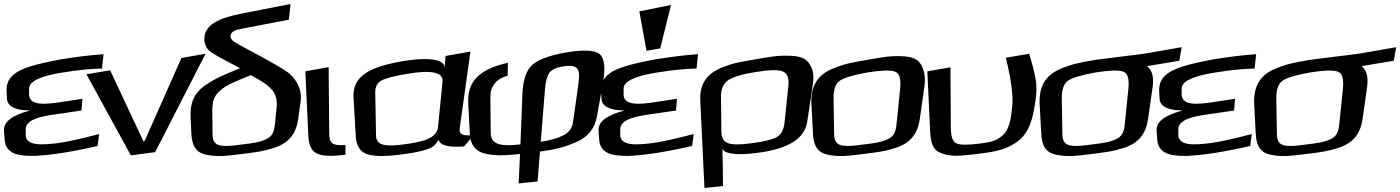

<svg xmlns="http://www.w3.org/2000/svg" viewBox="-82 -759 7030 964"><path d="M47 -82V-109C46 -160 126 -175 196 -185L327 -204L332 -263L220 -246C146 -235 65 -227 64 -284V-314C64 -349 115 -375 220 -393L241 -396C305 -407 367 -413 430 -415L438 -487C368 -482 297 -473 224 -461C160 -449 110 -438 75 -427C-4 -403 -52 -370 -49 -301L-47 -263C-45 -218 13 -204 65 -205V-203C-22 -180 -64 -147 -62 -104L-59 -62C-57 -12 -27 13 23 20C77 27 113 24 187 15C245 8 319 -6 408 -26L416 -86C328 -63 261 -48 212 -41C131 -31 48 -24 47 -82Z M950 -489 829 -468 644 -51 638 -50 471 -406 352 -386 575 21 697 5Z M1133 -615 1368 -660 1377 -739 1127 -690C1022 -669 942 -636 944 -561C945 -537 954 -517 971 -502C985 -490 1036 -462 1123 -417L1117 -414C1040 -382 1007 -370 952 -333C890 -292 871 -239 875 -164L879 -86C882 -28 901 7 954 18C1010 29 1047 25 1134 14C1204 5 1236 2 1292 -16C1368 -40 1404 -87 1415 -160L1428 -255C1433 -304 1415 -349 1371 -390C1343 -412 1273 -452 1160 -512C1127 -529 1104 -542 1093 -550C1081 -559 1075 -567 1075 -575C1076 -601 1098 -608 1133 -615ZM1298 -132C1294 -97 1285 -73 1252 -59C1215 -43 1191 -41 1136 -34C1081 -27 1058 -23 1023 -29C993 -35 985 -56 985 -90L984 -184C983 -213 985 -236 989 -253C998 -289 1038 -321 1077 -339C1098 -349 1130 -363 1175 -381H1178C1231 -354 1267 -329 1285 -306C1303 -284 1310 -256 1307 -222Z M1571 -89 1568 -422 1451 -401 1466 -79C1467 -52 1472 -31 1481 -15C1505 28 1565 28 1652 18L1653 -31C1589 -26 1571 -38 1571 -89Z M2226 -114 2280 -500 2155 -478 2150 -420C2149 -474 2021 -466 1941 -452C1780 -424 1687 -381 1693 -270L1704 -79C1706 -30 1724 0 1756 13C1788 26 1843 28 1921 18C1971 12 2010 6 2037 -2C2090 -16 2098 -24 2120 -56C2130 -28 2172 -18 2248 -24L2297 -81C2246 -76 2222 -81 2226 -114ZM1945 -34C1861 -23 1807 -25 1806 -78L1802 -296C1802 -323 1812 -343 1832 -354C1853 -366 1898 -378 1968 -389C2086 -409 2144 -395 2140 -350L2117 -120C2111 -63 2036 -46 1945 -34Z M2522 162 2617 152 2629 2C2708 -9 2753 -20 2812 -46C2870 -71 2904 -114 2915 -174L2945 -340C2959 -418 2953 -468 2928 -488C2902 -508 2844 -510 2756 -495C2674 -480 2618 -459 2589 -432C2560 -405 2544 -356 2541 -289L2531 -34C2444 -24 2383 -28 2382 -90L2380 -268C2379 -325 2408 -363 2467 -379L2468 -444C2325 -411 2262 -352 2269 -236L2277 -86C2280 -31 2306 2 2356 13C2409 24 2452 22 2529 14ZM2822 -336 2795 -146C2791 -116 2775 -94 2746 -79C2718 -65 2680 -54 2633 -47L2654 -308C2657 -347 2664 -375 2675 -392C2686 -408 2709 -420 2743 -425C2827 -439 2831 -408 2822 -336Z M3032 -82V-109C3031 -160 3111 -175 3181 -185L3312 -204L3317 -263L3205 -246C3131 -235 3050 -227 3049 -284V-314C3049 -349 3100 -375 3205 -393L3226 -396C3290 -407 3352 -413 3415 -415L3423 -487C3353 -482 3282 -473 3209 -461C3145 -449 3095 -438 3060 -427C2981 -403 2933 -370 2936 -301L2938 -263C2940 -218 2998 -204 3050 -205V-203C2963 -180 2921 -147 2923 -104L2926 -62C2928 -12 2958 13 3008 20C3062 27 3098 24 3172 15C3230 8 3304 -6 3393 -26L3401 -86C3313 -63 3246 -48 3197 -41C3116 -31 3033 -24 3032 -82ZM3233 -516 3287 -734 3128 -702 3164 -504Z M3545 -13C3548 -1 3564 8 3592 12C3620 17 3661 16 3717 9C3872 -10 3958 -61 3971 -148L4000 -341C4004 -372 4002 -398 3993 -419C3974 -460 3949 -477 3885 -479C3820 -481 3792 -475 3710 -461C3631 -447 3604 -444 3543 -420C3462 -388 3430 -332 3434 -253L3455 185L3548 175L3547 76C3547 60 3545 4 3545 -13ZM3857 -143C3853 -106 3839 -82 3815 -69C3791 -57 3750 -47 3692 -40C3636 -32 3597 -32 3574 -40C3552 -47 3540 -67 3540 -99L3538 -272C3537 -312 3550 -341 3575 -357C3600 -373 3645 -387 3710 -397C3776 -408 3822 -410 3846 -401C3871 -393 3881 -367 3876 -325Z M4559 -323C4564 -356 4562 -384 4555 -406C4540 -451 4519 -471 4459 -476C4395 -480 4361 -474 4275 -459C4190 -444 4158 -439 4096 -413C4015 -379 3988 -317 3992 -236L4000 -86C4003 -28 4022 7 4075 18C4131 29 4168 25 4255 14C4325 5 4357 2 4413 -16C4489 -40 4525 -87 4536 -160ZM4419 -132C4415 -97 4406 -73 4373 -59C4336 -43 4312 -41 4257 -34C4202 -27 4179 -23 4144 -29C4114 -35 4106 -56 4106 -90L4103 -267C4103 -311 4114 -341 4136 -355C4160 -370 4205 -383 4272 -395C4340 -406 4387 -408 4410 -400C4433 -393 4442 -366 4438 -319Z M4832 13C4922 2 4969 -9 5022 -45C5085 -89 5104 -160 5117 -254C5123 -294 5123 -329 5118 -360C5113 -392 5102 -435 5085 -489L4968 -469C4995 -360 5006 -279 5000 -224C4994 -160 4986 -106 4947 -75C4916 -50 4894 -46 4836 -38C4774 -30 4735 -31 4718 -40C4701 -49 4693 -73 4692 -114L4690 -421L4574 -401L4588 -100C4591 -41 4601 -5 4646 11C4693 29 4745 24 4832 13Z M5421 -459C5336 -444 5304 -439 5242 -413C5161 -379 5134 -317 5138 -236L5146 -86C5149 -28 5168 7 5221 18C5277 29 5314 25 5401 14C5471 5 5503 2 5559 -16C5635 -40 5671 -87 5682 -160L5705 -321C5712 -372 5703 -408 5677 -427L5839 -454L5851 -522L5667 -490C5644 -486 5445 -463 5421 -459ZM5565 -132C5561 -97 5552 -73 5519 -59C5482 -43 5458 -41 5403 -34C5348 -27 5325 -23 5290 -29C5260 -35 5252 -56 5252 -90L5249 -267C5249 -311 5260 -341 5282 -355C5306 -370 5351 -383 5418 -395C5486 -406 5533 -408 5556 -400C5579 -393 5588 -366 5584 -319Z M5834 -82V-109C5833 -160 5913 -175 5983 -185L6114 -204L6119 -263L6007 -246C5933 -235 5852 -227 5851 -284V-314C5851 -349 5902 -375 6007 -393L6028 -396C6092 -407 6154 -413 6217 -415L6225 -487C6155 -482 6084 -473 6011 -461C5947 -449 5897 -438 5862 -427C5783 -403 5735 -370 5738 -301L5740 -263C5742 -218 5800 -204 5852 -205V-203C5765 -180 5723 -147 5725 -104L5728 -62C5730 -12 5760 13 5810 20C5864 27 5900 24 5974 15C6032 8 6106 -6 6195 -26L6203 -86C6115 -63 6048 -48 5999 -41C5918 -31 5835 -24 5834 -82Z M6498 -459C6413 -444 6381 -439 6319 -413C6238 -379 6211 -317 6215 -236L6223 -86C6226 -28 6245 7 6298 18C6354 29 6391 25 6478 14C6548 5 6580 2 6636 -16C6712 -40 6748 -87 6759 -160L6782 -321C6789 -372 6780 -408 6754 -427L6916 -454L6928 -522L6744 -490C6721 -486 6522 -463 6498 -459ZM6642 -132C6638 -97 6629 -73 6596 -59C6559 -43 6535 -41 6480 -34C6425 -27 6402 -23 6367 -29C6337 -35 6329 -56 6329 -90L6326 -267C6326 -311 6337 -341 6359 -355C6383 -370 6428 -383 6495 -395C6563 -406 6610 -408 6633 -400C6656 -393 6665 -366 6661 -319Z"/></svg>

Font: Gamestation Warped
Style: Regular
Weight: 400
Designer: Jonas Hecksher
Foundry: Jonas Hecksher, Playtypeª, e-types AS
Version: Version 1.003